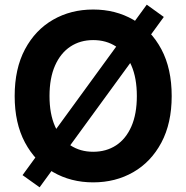

<svg xmlns="http://www.w3.org/2000/svg" viewBox="-20 -779 807 831"><path d="M383.3 10.3Q286.6 10.3 209.7 -34.2Q132.8 -78.6 88.1 -162.1Q43.5 -245.6 43.5 -363.3Q43.5 -481.9 88.1 -565.7Q132.8 -649.4 209.7 -693.6Q286.6 -737.8 383.3 -737.8Q480 -737.8 556.9 -693.6Q633.8 -649.4 678.5 -565.7Q723.1 -481.9 723.1 -363.3Q723.1 -245.6 678.5 -161.9Q633.8 -78.1 556.9 -33.9Q480 10.3 383.3 10.3ZM383.3 -122.1Q439.9 -122.1 482.4 -149.9Q524.9 -177.7 548.6 -231.7Q572.3 -285.6 572.3 -363.3Q572.3 -441.4 548.6 -495.6Q524.9 -549.8 482.4 -577.6Q439.9 -605.5 383.3 -605.5Q327.1 -605.5 284.7 -577.4Q242.2 -549.3 218.3 -495.4Q194.3 -441.4 194.3 -363.3Q194.3 -285.6 218.3 -231.9Q242.2 -178.2 284.7 -150.1Q327.1 -122.1 383.3 -122.1ZM151.4 31.7 77.6 -21 615.2 -758.8 689 -705.6Z"/></svg>

Font: Inter 17pt
Style: Bold
Weight: 700
Version: Version 4.001;git-66647c0bb